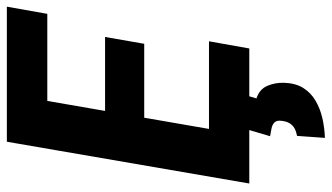

<svg xmlns="http://www.w3.org/2000/svg" viewBox="-225 -526 973 563"><g transform="rotate(-90 261.5 -244.5)"><path d="M421.9 -118.2 400.9 0H101.1L121.1 -118.2ZM267.6 -710.9 144.5 0H4.9L127.4 -710.9ZM434.6 -422.9 414.6 -308.1H154.3L173.8 -422.9ZM523.4 -710.9 502.4 -592.3H203.1L224.1 -710.9ZM164.1 -8.3 263.2 -8.8 254.4 21Q281.2 29.8 291 52.2Q300.8 74.7 300.3 101.1Q299.3 135.3 285.2 158Q271 180.7 247.6 194.3Q224.1 208 196 214.4Q168 220.7 138.7 221.7L144.5 140.1Q157.2 137.7 166.3 132.8Q175.3 127.9 181.2 118.7Q187 109.4 188.5 96.2Q190.9 81.1 184.3 74.2Q177.7 67.4 166.5 65.2Q155.3 63 143.6 61Z"/></g></svg>

Font: Roboto Condensed
Style: Bold Italic
Weight: 700
Italic angle: -12°
Designer: Christian Robertson
Foundry: Google
Version: Version 3.0